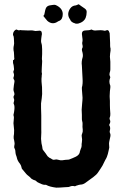

<svg xmlns="http://www.w3.org/2000/svg" viewBox="-20 -865 589 884"><path d="M489 -642V-632Q488 -628 487 -618Q486 -608 486 -604Q486 -600 487 -592.5Q488 -585 488 -581V-545Q488 -538 485 -530Q483 -521 485 -517Q489 -510 487 -506Q480 -489 488 -470V-462Q488 -457 486 -445Q486 -441 485.5 -434.5Q485 -428 485 -425V-419Q485 -416 485.5 -410Q486 -404 486 -400V-381Q486 -367 488 -341Q488 -329 486 -326Q483 -320 486 -313Q490 -305 485 -295Q481 -289 485 -285Q489 -276 486 -265Q484 -259 486 -253Q490 -247 488 -236Q487 -231 484.5 -220Q482 -209 482 -204Q482 -199 483 -187V-185Q482 -180 480 -171Q478 -162 476.5 -156Q475 -150 472 -142.5Q469 -135 465 -129L462 -123Q451 -99 444 -90L432 -72Q425 -61 410 -50Q397 -41 373 -23Q362 -15 350 -15Q346 -15 331 -10Q325 -6 322 -8Q310 -10 302 -6Q301 -6 299 -5Q297 -4 296 -4Q290 -4 278 -3Q266 -2 256.5 -1.5Q247 -1 239 -1Q208 -5 194 -13L192 -14H190Q179 -13 166 -20Q164 -21 161 -22Q158 -23 157 -24Q152 -26 149 -29Q144 -35 134 -37Q131 -38 125 -42L116 -51Q103 -61 101 -64Q97 -68 91 -76Q85 -84 81 -88Q79 -92 79 -95Q77 -104 72 -111Q61 -124 58 -137Q58 -140 53 -153Q51 -161 51 -166Q51 -175 47 -182Q44 -187 46 -195Q48 -203 47 -207Q47 -210 45.5 -217Q44 -224 43 -228V-238Q45 -244 45 -266Q44 -276 42 -298Q42 -302 43 -309.5Q44 -317 44 -323Q44 -329 42 -335V-336Q43 -340 44.5 -348Q46 -356 46 -359Q48 -376 44 -385Q41 -390 44 -397Q47 -406 43 -413Q41 -421 45 -426Q48 -432 45 -440Q42 -446 42 -454Q44 -476 46 -485Q48 -494 44 -499Q40 -505 43 -511Q46 -520 43 -528Q40 -534 43 -540Q46 -545 44 -553Q44 -556 43 -562.5Q42 -569 41 -572Q41 -573 40 -574V-576V-588Q46 -589 46 -596Q45 -600 45 -609Q45 -620 44 -625Q40 -641 44 -657Q45 -660 45 -665Q45 -668 44.5 -676Q44 -684 44 -687Q44 -697 40 -704V-709Q42 -723 54 -729H56Q65 -724 71 -726Q73 -728 76 -726Q114 -724 125 -725Q132 -725 134 -724Q143 -721 153 -723Q155 -723 159 -723.5Q163 -724 164 -724L170 -721Q173 -715 173 -708Q173 -707 171.5 -699.5Q170 -692 170 -688Q168 -674 170 -668Q174 -658 174 -638V-616Q172 -592 174 -586V-580Q174 -576 172.5 -553.5Q171 -531 173 -528V-523Q172 -520 172 -513Q172 -506 171 -502Q171 -487 172 -480Q174 -472 174 -432Q173 -416 169 -389V-367Q169 -361 169.5 -350.5Q170 -340 170 -334V-316V-279V-270Q171 -263 169 -226Q169 -219 171 -205Q171 -204 174 -192Q176 -177 177 -176Q179 -173 183.5 -167.5Q188 -162 190 -159Q192 -157 194 -153Q198 -145 207 -139Q214 -136 221 -131Q226 -128 233 -130Q239 -132 245 -130Q259 -126 266 -127Q271 -128 280.5 -129Q290 -130 295 -130Q298 -130 302 -132Q304 -133 314.5 -137Q325 -141 330 -144Q347 -153 348 -168Q350 -176 352 -180Q356 -187 356 -196Q355 -200 357 -210Q357 -212 357.5 -216Q358 -220 358 -223Q358 -228 356 -240Q356 -245 358 -249Q362 -258 361 -268Q359 -282 360 -291Q361 -299 358 -309Q357 -312 357 -319V-336Q357 -340 356.5 -348Q356 -356 356 -360Q356 -367 358 -386Q360 -405 360 -415Q360 -416 357 -455V-462Q362 -479 360 -505Q359 -514 358.5 -533.5Q358 -553 357 -563Q354 -581 361 -603Q363 -614 358 -630Q356 -636 358 -642Q362 -647 360 -657Q357 -666 360 -676V-684Q358 -700 357 -709Q357 -725 375 -725Q392 -725 400 -729H402Q412 -723 424 -725Q447 -727 455 -725Q462 -722 469 -725Q476 -729 481 -722Q483 -718 485 -712Q486 -704 486 -689Q486 -674 487 -667Q487 -665 487 -656Q487 -647 489 -642ZM341 -845Q333 -841 328 -840Q313 -839 304 -827Q295 -815 294 -801Q294 -788 301 -778Q303 -776 303 -775Q307 -762 327 -757L328 -756Q330 -756 331 -756H336Q340 -756 342 -757Q366 -764 374 -782Q379 -795 379 -809Q380 -819 370 -826Q367 -828 362 -831.5Q357 -835 354 -837Q352 -838 348.5 -841Q345 -844 343 -845ZM180 -791Q182 -789 188 -781Q194 -773 198 -769Q222 -748 248 -767Q252 -769 253 -769Q269 -776 269 -801Q268 -828 236 -842Q234 -843 230 -843Q229 -843 220.5 -842Q212 -841 208 -840Q194 -837 190 -824Q189 -823 184 -798Q184 -797 182 -795Q180 -793 180 -792Z"/></svg>

Font: Gutenberg Clean
Style: Regular
Weight: 400
Designer: Nicola Manzari, Bruno Pierini
Foundry: Unio | Creative Solutions
Version: Version 1.001;PS 001.001;hotconv 1.0.88;makeotf.lib2.5.64775